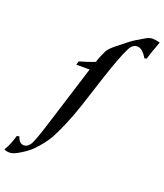

<svg xmlns="http://www.w3.org/2000/svg" viewBox="-365 -841 1049 1227"><g transform="rotate(20 159.5 -227.5)"><path d="M509 -718Q497 -686 486 -655Q475 -624 466 -593L451 -590Q419 -646 384 -646Q351 -646 332 -607Q302 -551 245 -378L177 -168Q148 -82 121.5 -21.5Q95 39 75 77Q58 107 36.5 134.5Q15 162 -11 189Q-38 216 -79 241Q-126 271 -151 271Q-178 271 -190 262Q-174 236 -163.5 209.5Q-153 183 -145 155L-128 152Q-116 196 -82 196Q-60 196 -42 171Q-36 163 -30 148Q-24 133 -16 112Q-11 99 0.5 64Q12 29 30 -29L147 -403H56L64 -428L116 -444Q137 -451 149.5 -455.5Q162 -460 168 -463Q175 -490 201 -545Q209 -559 223 -573Q237 -587 256 -602L318 -651Q348 -675 417 -714Q438 -726 461 -726Q480 -726 509 -718Z"/></g></svg>

Font: DG Didot
Style: Bold Italic
Weight: 700
Designer: David Gatwood, Takis Katsoulidis, and George D. Matthiopoulos
Foundry: David Gatwood
Version: Version 1.0